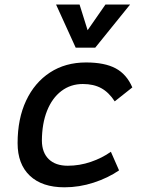

<svg xmlns="http://www.w3.org/2000/svg" viewBox="-20 -796 626 826"><path d="M271.5 -83Q322.3 -83 370.8 -99.6Q419.4 -116.2 457 -143.1L492.2 -63Q444.3 -30.3 382.8 -10.3Q321.3 9.8 257.3 9.8Q161.1 9.8 108.4 -40Q55.7 -89.8 55.7 -180.2Q55.7 -285.2 92.3 -363Q128.9 -440.9 195.1 -484.1Q261.2 -527.3 350.1 -527.3Q430.2 -527.3 477.5 -502Q524.9 -476.6 549.3 -419.9L473.6 -359.9Q448.2 -398.9 415.5 -416.7Q382.8 -434.6 336.4 -434.6Q283.7 -434.6 243.9 -404.3Q204.1 -374 182.4 -319.3Q160.6 -264.6 160.2 -190.9Q160.6 -139.6 189.7 -111.3Q218.8 -83 271.5 -83ZM305.7 -590.8 221.2 -776.4H322.3L356.9 -666L433.6 -776.4H539.6L389.6 -590.8Z"/></svg>

Font: Cascadia Mono PL
Style: Italic
Weight: 400
Italic angle: -10°
Monospace: yes
Designer: Aaron Bell
Foundry: Saja Typeworks
Version: Version 2404.023; ttfautohint (v1.8.4)